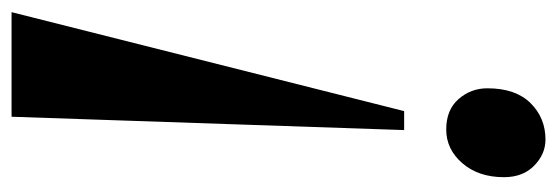

<svg xmlns="http://www.w3.org/2000/svg" viewBox="-328 -602 941 324"><g transform="rotate(-90 142.0 -439.5)"><path d="M107.5 -890H284L117 -227.5H85ZM5.5 -59Q5.5 -102 29 -129.2Q52.5 -156.5 86 -156.5Q119 -156.5 137.2 -135.8Q155.5 -115 155.5 -87Q155.5 -39.5 130.5 -14.2Q105.5 11 69 11Q44.5 11 25 -8Q5.5 -27 5.5 -59Z"/></g></svg>

Font: Merriweather 144pt Black
Style: Italic
Weight: 900
Italic angle: -7.8°
Version: Version 2.101